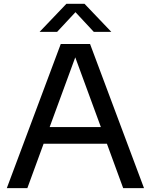

<svg xmlns="http://www.w3.org/2000/svg" viewBox="-20 -966 774 986"><path d="M15 0 292 -740H442.5L719.5 0H612.5L529 -228H204L120.5 0ZM235 -313.5H498L366.5 -671.5ZM183.5 -802.5 321 -946.5H414L551.5 -802.5H461.5L367.5 -903.5L273.5 -802.5Z"/></svg>

Font: Encode Sans Semi Expanded Medium
Style: Regular
Weight: 500
Width: 6
Designer: Multiple Designers
Foundry: Impallari Type
Version: Version 3.000; ttfautohint (v1.8.3) -l 8 -r 50 -G 200 -x 14 